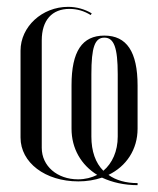

<svg xmlns="http://www.w3.org/2000/svg" viewBox="-20 -522 463 561"><path d="M102 -404C102 -463 132 -496 183 -496C205 -496 226 -490 245 -478L248 -483C228 -495 204 -502 179 -502C103 -502 40 -444 40 -374V-120C40 -47 112 8 209 8C234 8 257 4 278 -3C308 11 343 19 382 19V13C348 13 319 5 297 -11C349 -36 382 -85 382 -146V-272C382 -371 350 -418 285 -418C220 -418 189 -372 189 -273V-146C189 -88 217 -40 264 -11C248 -3 229 2 208 2C147 2 102 -37 102 -90ZM282 -23C259 -46 247 -80 247 -123V-305C247 -384 257 -412 285 -412C313 -412 324 -383 324 -305V-123C324 -80 308 -45 282 -23Z"/></svg>

Font: Moniqa Display
Style: Regular
Weight: 400
Designer: Rajesh Rajput
Foundry: Rajesh Rajput
Version: Version 1.000